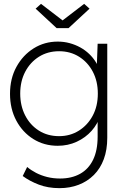

<svg xmlns="http://www.w3.org/2000/svg" viewBox="-20 -747 650 997"><path d="M98 167 121 120Q141 137 167 150.5Q193 164 224.5 172Q256 180 292 180Q352 180 396 155.5Q440 131 463.5 82.5Q487 34 487 -38V-136L501 -149Q488 -104 456 -68Q424 -32 378.5 -11Q333 10 280 10Q209 10 153 -25Q97 -60 64.5 -121Q32 -182 32 -260Q32 -339 65.5 -400Q99 -461 155 -496Q211 -531 280 -531Q312 -531 341.5 -523Q371 -515 396.5 -501Q422 -487 443 -467Q464 -447 478.5 -423Q493 -399 501 -372L482 -385L487 -520H537V-32Q537 31 519 79.5Q501 128 467.5 161.5Q434 195 388.5 212.5Q343 230 289 230Q229 230 181 211.5Q133 193 98 167ZM488 -261Q488 -325 462 -374.5Q436 -424 390.5 -452.5Q345 -481 287 -481Q228 -481 182.5 -452.5Q137 -424 111 -374.5Q85 -325 85 -261Q85 -198 110.5 -148Q136 -98 181.5 -69Q227 -40 287 -40Q344 -40 389.5 -68.5Q435 -97 461.5 -146.5Q488 -196 488 -261ZM274 -601 165 -702 193 -727 305 -641 417 -727 445 -702 336 -601Z"/></svg>

Font: Mach ExtraLight
Style: Regular
Weight: 250
Version: Version 1.002